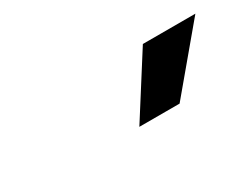

<svg xmlns="http://www.w3.org/2000/svg" viewBox="-35 -918 566 443"><g transform="rotate(-30 248.5 -696.0)"><path d="M246.1 -615.8H353.3L488.6 -777.3H348.7Z"/></g></svg>

Font: TID UI
Style: Bold Italic
Weight: 700
Italic angle: -9.39999°
Designer: The TID Project Authors
Foundry: Bakken & Bæck
Version: Version 1.001;hotconv 1.0.109;makeotfexe 2.5.65596